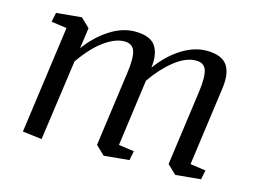

<svg xmlns="http://www.w3.org/2000/svg" viewBox="-80 -678 1103 826"><g transform="rotate(15 472.0 -265.5)"><path d="M548.3 0 436 10.7 396.5 -27.3 441.9 -356.9Q452.1 -428.2 441.9 -458Q431.6 -487.8 396 -487.8Q355 -487.8 306.4 -452.6Q257.8 -417.5 210 -348.6L159.7 10.7L73.7 0L139.6 -478.5L70.8 -488.3L79.1 -529.8L191.9 -540.5L231.4 -502.4L218.3 -409.7Q260.7 -467.8 316.7 -504.2Q372.6 -540.5 429.2 -540.5Q496.1 -540.5 520.3 -506.1Q544.4 -471.7 536.6 -408.7Q582.5 -471.2 637.9 -505.9Q693.4 -540.5 748 -540.5Q814.5 -540.5 839.6 -505.6Q864.7 -470.7 854.5 -399.9L806.6 -51.3L875.5 -41.5L867.2 0L754.9 10.7L715.3 -27.3L760.7 -356.9Q770.5 -425.8 761.2 -456.8Q752 -487.8 714.8 -487.8Q669.4 -487.8 619.6 -448.2Q569.8 -408.7 528.3 -348.1L487.8 -51.3L556.6 -41.5Z"/></g></svg>

Font: Noticia Text
Style: Italic
Weight: 400
Italic angle: -8°
Designer: JM Sole
Foundry: JM Sole
Version: Version 1.003